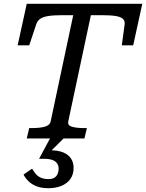

<svg xmlns="http://www.w3.org/2000/svg" viewBox="-20 -730 770 1012"><path d="M247 -90 366 -650H309Q262 -650 234 -645.5Q206 -641 191.5 -630.5Q177 -620 171 -602L134 -491H73L121 -710H730L682 -491H622L637 -602Q639 -620 628 -630.5Q617 -641 590 -645.5Q563 -650 517 -650H459L340 -91Q335 -69 359 -62Q383 -55 420 -55H438L425 0H121L134 -55H152Q189 -55 215.5 -62Q242 -69 247 -90ZM235 262Q200 262 174.5 252.5Q149 243 131.5 226.5Q114 210 104 190L149 159Q157 172 167 185Q177 198 194 206Q211 214 236 214Q263 214 276 199Q289 184 289 159Q289 144 281.5 132Q274 120 257 113.5Q240 107 211 107H186L246 -5H320L236 78L242 62Q286 62 313.5 73.5Q341 85 354.5 106Q368 127 368 154Q368 190 350.5 214Q333 238 303 250Q273 262 235 262Z"/></svg>

Font: Roboto Serif
Style: Italic
Weight: 400
Italic angle: -10°
Designer: Greg Gazdowicz
Foundry: Commercial Type
Version: Version 1.008